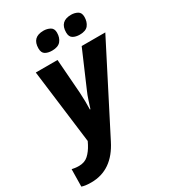

<svg xmlns="http://www.w3.org/2000/svg" viewBox="-300 -875 1097 1232"><g transform="rotate(-30 249.0 -258.5)"><path d="M5 240Q161 240 244 75L563 -549H388L276 -289Q262 -258 252 -226Q242 -194 234 -170H230Q231 -197 230.5 -230.5Q230 -264 228 -295L209 -549H48L117 -2L106 20Q85 60 58 84.5Q31 109 -11 109Q-28 109 -40.5 107Q-53 105 -63 103L-65 231Q-54 235 -37.5 237.5Q-21 240 5 240ZM210 -618Q255 -618 274.5 -642Q294 -666 294 -703Q294 -734 272 -745.5Q250 -757 224 -757Q140 -757 140 -674Q140 -642 159.5 -630Q179 -618 210 -618ZM415 -618Q460 -618 478.5 -642Q497 -666 497 -703Q497 -734 476 -745.5Q455 -757 429 -757Q345 -757 345 -674Q345 -642 365 -630Q385 -618 415 -618Z"/></g></svg>

Font: Noto Sans Display Extra
Style: Italic
Weight: 800
Italic angle: -12°
Designer: Monotype Design Team
Foundry: Monotype Imaging Inc.
Version: Version 1.900